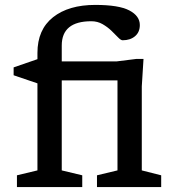

<svg xmlns="http://www.w3.org/2000/svg" viewBox="-20 -762 712 782"><path d="M231.5 -68 315 -48V0H49V-48L132.5 -68V-422.5L35.5 -455.5V-487.5L132.5 -521V-546.5Q132.5 -641.5 196 -691.8Q259.5 -742 368 -742Q464 -742 506.8 -719.5Q549.5 -697 549.5 -660Q549.5 -631 530 -614.5Q510.5 -598 479.5 -598Q472 -598 460.8 -609.8Q449.5 -621.5 433.8 -636.8Q418 -652 397.5 -663.8Q377 -675.5 352 -675.5Q231.5 -675.5 231.5 -576.5V-512H455.5L535.5 -522H564.5L557.5 -410V-68L636.5 -48V0H375V-48L458.5 -68V-434.5H231.5Z"/></svg>

Font: Newsreader Caption
Style: Regular
Weight: 400
Designer: Hugues Gentile
Foundry: Production Type
Version: Version 1.001